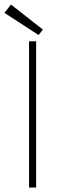

<svg xmlns="http://www.w3.org/2000/svg" viewBox="-55 -846 278 866"><path d="M119 -688 -35 -788 -5.5 -825.5 138.5 -712.5ZM76 -660H108V0H76Z"/></svg>

Font: League Spartan ExtraLight
Style: Regular
Weight: 200
Foundry: The League of Moveable Type
Version: Version 2.002